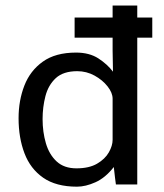

<svg xmlns="http://www.w3.org/2000/svg" viewBox="-20 -683 606 711"><path d="M265.1 8.3Q187.5 8.3 139.9 -24.9Q92.3 -58.1 70.6 -115.5Q48.8 -172.9 48.8 -245.1Q48.8 -311 70.3 -366.2Q91.8 -421.4 138.7 -454.8Q185.5 -488.3 261.7 -488.3Q311 -488.3 344.5 -466.6Q377.9 -444.8 398.4 -417.5L397 -496.1V-543.5H256.3V-618.2H397V-662.6H488.3V-618.2H543.9V-543.5H488.3V0H409.2L405.8 -25.9Q404.3 -37.1 403.3 -47.9Q402.3 -58.6 401.4 -64.5Q370.1 -24.4 333.5 -8.1Q296.9 8.3 265.1 8.3ZM263.2 -59.6Q310.1 -59.6 339.6 -76.9Q369.1 -94.2 383.1 -118.9Q397 -143.6 397 -165V-317.4Q397 -339.4 378.4 -363Q359.9 -386.7 330.1 -403.1Q300.3 -419.4 266.1 -419.4Q214.4 -419.4 186.5 -393.6Q158.7 -367.7 148.2 -326.9Q137.7 -286.1 137.7 -242.2Q137.7 -194.3 149.9 -152.6Q162.1 -110.8 189.7 -85.2Q217.3 -59.6 263.2 -59.6Z"/></svg>

Font: Shanti
Style: Regular
Weight: 400
Designer: Vernon Adams
Foundry: Vernon Adams
Version: Version 1.100; ttfautohint (v1.8.4)